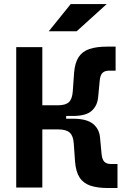

<svg xmlns="http://www.w3.org/2000/svg" viewBox="-20 -926 626 948"><path d="M261.2 -353.5 266.6 -406.2Q304.2 -406.2 320.6 -422.1Q336.9 -438 339.4 -475.6L345.7 -565.4Q349.6 -615.7 368.2 -644Q386.7 -672.4 421.6 -684.1Q456.5 -695.8 509.3 -695.8H550.8V-577.1H519Q496.6 -577.1 485.6 -565.7Q474.6 -554.2 472.2 -526.4L464.8 -448.2Q461.4 -404.8 433.1 -379.2Q404.8 -353.5 341.3 -353.5ZM60.1 0V-693.4H189V0ZM144 -287.1V-406.2H306.6V-287.1ZM514.2 2.4Q461.4 2.4 426.5 -9.3Q391.6 -21 373 -49.6Q354.5 -78.1 350.6 -127.9L344.2 -217.8Q341.8 -254.9 324.5 -271Q307.1 -287.1 266.6 -287.1L261.2 -339.8H341.3Q407.7 -339.8 439.2 -314.5Q470.7 -289.1 474.1 -245.1L481.4 -167Q483.9 -139.2 494.9 -127.7Q505.9 -116.2 528.3 -116.2H560.1V2.4ZM220.7 -771.5 329.1 -905.8H506.8L358.4 -771.5Z"/></svg>

Font: Cascadia Code
Style: Regular
Weight: 400
Monospace: yes
Designer: Aaron Bell
Foundry: Saja Typeworks
Version: Version 2106.017